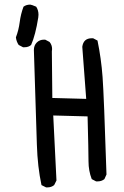

<svg xmlns="http://www.w3.org/2000/svg" viewBox="-20 -797 540 833"><path d="M186 16H180L160 6Q143 -73 140 -169Q137 -265 127 -580Q127 -600 139.5 -612.5Q152 -625 171 -625H176L195 -615Q206 -602 206 -584L205 -574L207 -372L354 -368L337 -594Q342 -631 378 -631H384L403 -621Q419 -544 425 -463Q431 -382 442 -40L433 -20Q421 -10 403 -10H397L378 -20Q364 -56 364 -97Q364 -138 360 -292L211 -296L225 -14L215 6Q203 16 186 16ZM86 -592H80L61 -602Q51 -617 49 -635Q61 -666 65.5 -701Q70 -736 82 -768Q94 -777 111 -777Q116 -777 137 -768Q147 -753 147 -733L146 -721Q134 -645 115 -602Q104 -592 86 -592Z"/></svg>

Font: Xiaolai Mono SC
Style: Regular
Weight: 400
Monospace: yes
Designer: LXGW / Nozomi Seto
Version: Version 3.113;September 30, 2024